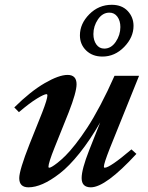

<svg xmlns="http://www.w3.org/2000/svg" viewBox="-20 -782 628 813"><path d="M413.6 -542.5Q371.6 -542.5 345 -568.1Q318.4 -593.8 318.4 -632.3Q318.4 -681.6 358.2 -721.7Q397.9 -761.7 453.1 -761.7Q496.1 -761.7 520.8 -735.4Q545.4 -709 545.4 -672.4Q545.4 -624 505.9 -583.3Q466.3 -542.5 413.6 -542.5ZM421.4 -576.2Q450.7 -576.2 470.2 -605Q489.7 -633.8 489.7 -667.5Q489.7 -693.8 477.1 -711.2Q464.4 -728.5 443.4 -728.5Q414.1 -728.5 394.8 -700Q375.5 -671.4 375.5 -637.7Q375.5 -611.3 387.9 -593.8Q400.4 -576.2 421.4 -576.2ZM100.6 11.2Q61.5 11.2 61.5 -27.8Q61.5 -61 105 -171.4L158.7 -305.7Q180.7 -362.3 180.7 -377.9Q180.7 -383.3 177.2 -383.3Q167 -383.3 136.5 -364.7Q106 -346.2 60.1 -307.1L40.5 -327.1Q108.4 -394.5 168.9 -429.7Q229.5 -464.8 266.1 -464.8Q304.2 -464.8 304.2 -425.3Q304.2 -391.6 271 -306.6L210.9 -156.7Q185.1 -92.3 185.1 -75.2Q185.1 -71.8 189 -71.8Q191.9 -71.8 200 -76.2Q208 -80.6 223.4 -92.5Q238.8 -104.5 257.1 -122.6Q275.4 -140.6 299.8 -171.6Q324.2 -202.6 349.6 -241.5Q375 -280.3 405.3 -337.4Q435.5 -394.5 464.8 -460.9H568.8L444.8 -153.3Q419.9 -89.8 419.9 -76.7Q419.9 -71.8 423.3 -71.8Q445.3 -71.8 536.6 -149.4L557.6 -130.4Q427.2 11.2 364.7 11.2Q325.7 11.2 325.7 -27.8Q325.7 -64.9 357.4 -145.5L404.3 -263.7Q361.3 -189 316.9 -133.5Q272.5 -78.1 233.4 -47.9Q194.3 -17.6 161.4 -3.2Q128.4 11.2 100.6 11.2Z"/></svg>

Font: Elstob 6pt
Style: Italic
Weight: 700
Italic angle: -20°
Designer: Peter S. Baker
Version: Version 1.015